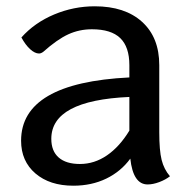

<svg xmlns="http://www.w3.org/2000/svg" viewBox="-20 -580 601 610"><path d="M520 -20Q506 -9 486 -1.5Q466 6 449 6Q403 6 394 -76Q364 -35 317.5 -12.5Q271 10 213 10Q138 10 92.5 -29Q47 -68 47 -133Q47 -317 391 -334V-373Q391 -431 362 -459Q333 -487 272 -487Q232 -487 197 -471Q162 -455 117 -415Q110 -410 104 -410Q91 -410 76 -423.5Q61 -437 48 -461Q90 -508 152 -534Q214 -560 281 -560Q377 -560 431.5 -510.5Q486 -461 486 -373V-160Q486 -102 493.5 -72Q501 -42 520 -20ZM391 -165V-272Q143 -261 143 -139Q143 -100 166.5 -79.5Q190 -59 234 -59Q280 -59 320 -86.5Q360 -114 391 -165Z"/></svg>

Font: Krub Medium
Style: Regular
Weight: 500
Designer: Ekaluck Peanpanawate
Foundry: Cadson Demak Co.,Ltd.
Version: Version 1.000; ttfautohint (v1.6)